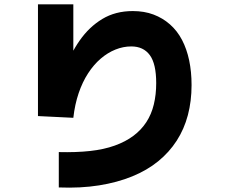

<svg xmlns="http://www.w3.org/2000/svg" viewBox="-20 -799 1040 885"><path d="M251 65V-98Q331 -96 395 -103Q459 -110 509 -128Q559 -146 595 -173Q631 -200 654.5 -236Q678 -272 689 -317.5Q700 -363 700 -416Q700 -505 670.5 -545Q641 -585 585 -585Q548 -585 512 -570.5Q476 -556 444 -528.5Q412 -501 386 -461Q360 -421 342.5 -369.5Q325 -318 318 -256L155 -264V-779H318V-308H239Q250 -392 276.5 -470.5Q303 -549 347 -612Q391 -675 451.5 -711.5Q512 -748 592 -748Q645 -748 687.5 -732Q730 -716 763.5 -686.5Q797 -657 819 -615Q841 -573 852 -520.5Q863 -468 863 -407Q863 -333 846 -268.5Q829 -204 794.5 -150.5Q760 -97 709 -55.5Q658 -14 589.5 14Q521 42 436.5 55.5Q352 69 251 65Z"/></svg>

Font: Murecho Thin ExtraBold
Style: Regular
Weight: 800
Version: Version 1.010